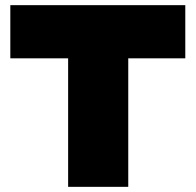

<svg xmlns="http://www.w3.org/2000/svg" viewBox="-20 -724 758 744"><path d="M698 -704V-498H477V0H244V-498H20V-704Z"/></svg>

Font: Prodigy Sans Black
Style: Regular
Weight: 900
Designer: Wei Huang
Foundry: Wei Huang
Version: Version 1.003; ttfautohint (v1.8.3)